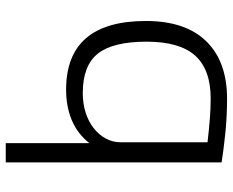

<svg xmlns="http://www.w3.org/2000/svg" viewBox="-91 -499 810 668"><g transform="rotate(90 314.0 -165.0)"><path d="M478 -71Q446 -30 398.5 -10Q351 10 292 10Q53 10 53 -268Q53 -405 123.5 -477.5Q194 -550 324 -550Q352 -550 383 -548.5Q414 -547 443.5 -544Q473 -541 499.5 -537.5Q526 -534 545 -531V220H478ZM304 -48Q341 -48 372 -58Q403 -68 426 -86Q449 -104 462 -128Q475 -152 475 -180V-482Q432 -487 394.5 -490Q357 -493 323 -493Q222 -493 173.5 -439Q125 -385 125 -270Q125 -153 166.5 -100.5Q208 -48 304 -48Z"/></g></svg>

Font: Encode Sans Wide
Style: Light
Weight: 300
Designer: Pablo Impallari, Andres Torresi
Foundry: Pablo Impallari, Andres Torresi
Version: Version 1.000; ttfautohint (v1.00) -l 8 -r 50 -G 200 -x 14 -